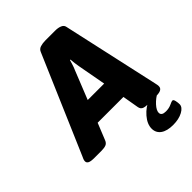

<svg xmlns="http://www.w3.org/2000/svg" viewBox="-284 -827 1148 1148"><g transform="rotate(-45 290.0 -253.0)"><path d="M22 2Q-9 2 -21 -4.5Q-33 -11 -33 -23Q-33 -31 -30 -39Q-27 -47 -22 -57L242 -671Q249 -690 268 -696Q287 -702 310 -702H395Q419 -702 436.5 -694.5Q454 -687 457 -671L593 -57Q595 -49 596.5 -40Q598 -31 597 -25Q596 -12 583 -5Q570 2 540 2H481Q455 2 439.5 -3.5Q424 -9 420 -29L402 -133H184L142 -29Q135 -10 120.5 -4Q106 2 80 2ZM310 -451 238 -271H377L344 -451Q341 -467 339 -483Q337 -499 336 -515H332Q327 -499 322 -482.5Q317 -466 310 -451ZM494 196Q443 196 415 176Q387 156 387 120Q387 82 420.5 43Q454 4 505 -17L569 -10Q533 9 508.5 36Q484 63 484 83Q484 108 521 108Q547 108 567 98.5Q587 89 593 89Q602 89 605.5 105.5Q609 122 609 135Q609 160 576 178Q543 196 494 196Z"/></g></svg>

Font: Asap ExtraBold
Style: Italic
Weight: 800
Italic angle: -6°
Designer: Pablo Cosgaya
Foundry: Omnibus-Type
Version: Version 3.001; ttfautohint (v1.8.4.7-5d5b)